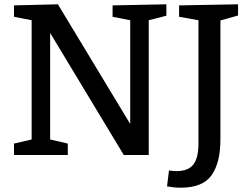

<svg xmlns="http://www.w3.org/2000/svg" viewBox="-20 -720 1160 892"><path d="M503 -695 753 -700V-647L671 -626V0H555L213 -567V-72L295 -53V0H45V-53L127 -72V-626L45 -642V-695L249 -700L585 -144V-626L503 -642ZM812 -695 1086 -700V-648L1004 -625V-72Q1004 36 963 94Q922 152 820 152Q804 152 788.5 150.5Q773 149 756 146L765 72Q774 73 782 74Q790 75 799 75Q855 75 878.5 44Q902 13 902 -52V-626L812 -642Z"/></svg>

Font: Bitter Medium
Style: Regular
Weight: 500
Designer: Sol Matas, and Bitter project Authors
Foundry: Sol Matas
Version: Version 2.001